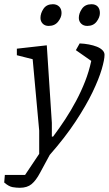

<svg xmlns="http://www.w3.org/2000/svg" viewBox="-79 -721 516 911"><path d="M15 170Q-1 170 -19 167Q-37 164 -59 145L-56 109H40L107 9V-101L76 -440L1 -459V-490L143 -506L167 -138V-73H173Q203 -113 230.5 -155Q258 -197 282 -242Q306 -287 324.5 -334Q343 -381 354 -432L281 -483L299 -515Q322 -514 343 -510Q364 -506 380.5 -499.5Q397 -493 407 -483Q417 -473 417 -461Q417 -438 403.5 -392Q390 -346 360 -283.5Q330 -221 280 -145Q230 -69 157 14L111 99Q92 135 71 152.5Q50 170 15 170ZM335 -598Q317 -598 306 -609Q295 -620 295 -636Q295 -658 310 -679.5Q325 -701 355 -701Q374 -701 384.5 -690Q395 -679 395 -659Q395 -639 379.5 -618.5Q364 -598 335 -598ZM152 -598Q134 -598 123.5 -609Q113 -620 113 -636Q113 -658 127.5 -679.5Q142 -701 172 -701Q190 -701 201.5 -690Q213 -679 213 -659Q213 -639 197 -618.5Q181 -598 152 -598Z"/></svg>

Font: Faustina Light
Style: Italic
Weight: 300
Italic angle: -8°
Designer: Alfonso Garcia
Foundry: http://www.omnibus-type.com
Version: Version 1.200